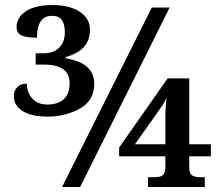

<svg xmlns="http://www.w3.org/2000/svg" viewBox="-20 -744 880 764"><path d="M35 -362Q35 -383 48.5 -397Q62 -411 87 -411Q87 -376 108.5 -352Q130 -328 168 -328Q210 -328 233.5 -349Q257 -370 257 -413Q257 -487 155 -487H122V-532H155Q193 -532 215.5 -554.5Q238 -577 238 -615Q238 -648 226 -664.5Q214 -681 187 -681Q127 -681 127 -594Q86 -594 66 -603Q46 -612 46 -637Q46 -675 83.5 -699.5Q121 -724 188 -724Q256 -724 297 -697.5Q338 -671 338 -625Q338 -543 241 -517V-512Q355 -494 355 -411Q355 -344 298 -312Q241 -280 169 -280Q105 -280 70 -302Q35 -324 35 -362ZM584 -714H655L299 0H227ZM569 -39H597Q617 -39 627.5 -46.5Q638 -54 638 -77V-122H454V-157L647 -432H733V-170H819V-122H733V-77Q733 -54 744 -46.5Q755 -39 775 -39H795V0H569ZM638 -170V-287Q638 -314 643 -356Q636 -340 628 -327L517 -170Z"/></svg>

Font: Noto Serif SemiBold
Style: Regular
Weight: 600
Designer: Monotype Design Team
Foundry: Monotype Imaging Inc.
Version: Version 1.001